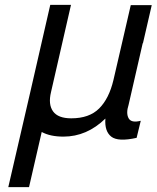

<svg xmlns="http://www.w3.org/2000/svg" viewBox="-20 -545 642 787"><path d="M557 -50 540 20Q464 37 436 15Q408 -7 412 -59Q336 15 240 15Q186 15 151 -4L99 222H14L104 -167L186 -525H271L189 -167Q177 -117 197.5 -88.5Q218 -60 272 -60Q346 -60 386.5 -100.5Q427 -141 445 -217L480 -368L516 -524H602L566 -368H565L507 -115Q496 -81 507 -60.5Q518 -40 557 -50Z"/></svg>

Font: Miedinger
Style: Italic
Weight: 400
Italic angle: -13°
Version: Version 001.000